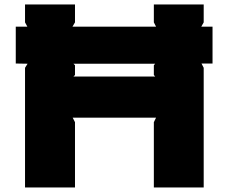

<svg xmlns="http://www.w3.org/2000/svg" viewBox="-20 -830 1011 850"><path d="M305.2 -491.2H667L661.1 -498V-541L667 -547.9H305.2L312 -541V-498ZM920.9 -711.9V-548.8H872.1L881.8 -529.8V0H661.1V-289.1L670.9 -309.1H301.8L312 -289.1V0H90.8V-529.8L102.1 -547.9L49.8 -548.8V-711.9H101.1L90.8 -731V-810.1H312V-731L300.8 -711.9H670.9L661.1 -731V-810.1H881.8V-731L871.1 -711.9Z"/></svg>

Font: Sinkin Sans 900 X Black
Style: Regular
Weight: 950
Designer: Keith Bates
Foundry: K-Type
Version: Sinkin Sans (version 1.0)  by Keith Bates   •   © 2014   www